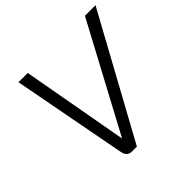

<svg xmlns="http://www.w3.org/2000/svg" viewBox="-175 -870 1040 1040"><g transform="rotate(-45 345.5 -350.0)"><path d="M225 -46 101 -700H172L282 -89H283L610 -700H691L308 0H270Q251 0 240 -11Q229 -22 225 -46Z"/></g></svg>

Font: Bai Jamjuree
Style: Italic
Weight: 400
Italic angle: -10°
Version: Version 1.000; ttfautohint (v1.6)